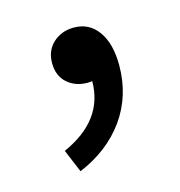

<svg xmlns="http://www.w3.org/2000/svg" viewBox="-57 -166 363 388"><g transform="rotate(-15 124.5 28.0)"><path d="M47 122Q137 82 137 0Q134 1 127 1Q102 1 85 -14Q68 -29 68 -56Q68 -82 85.5 -98Q103 -114 129 -114Q161 -114 179.5 -88Q198 -62 198 -17Q198 47 163.5 95.5Q129 144 67 170Z"/></g></svg>

Font: RibengUni
Style: Regular
Weight: 400
Designer: (1) Dr. Andrew Glass (Program Manager at Microsoft Corporation)
(2) Bivuti Chakma (Suz Moriz)
(3) Paul D. Hunt (Adobe Co
Foundry: Bivuti Chakma and Jyoti Chakma
Version: Version 1.2020